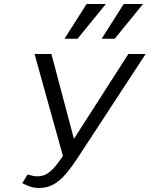

<svg xmlns="http://www.w3.org/2000/svg" viewBox="-20 -927 745 956"><path d="M175 9Q151 9 130 2Q109 -5 91 -15L117 -58Q132 -54 144 -51.5Q156 -49 167 -49Q194 -49 216 -63Q238 -77 261.5 -106.5Q285 -136 315 -184L619 -658H705L372 -149Q339 -98 309 -62.5Q279 -27 247 -9Q215 9 175 9ZM299 -130 152 -658H236L362 -183ZM301 -734 411 -907H507L366 -734ZM486 -734 596 -907H692L551 -734Z"/></svg>

Font: Ysabeau Office Medium
Style: Italic
Weight: 500
Italic angle: -12°
Designer: Christian Thalmann (Catharsis Fonts)
Version: Version 2.001;gftools[0.9.30]; featfreeze: tnum,lnum,ss02